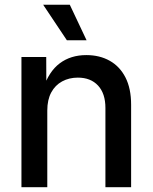

<svg xmlns="http://www.w3.org/2000/svg" viewBox="-20 -775 632 795"><path d="M175.8 -317.4V0H68.8V-539.1H171.4L171.9 -406.7H158.2Q182.1 -479 227.5 -512.9Q272.9 -546.9 337.4 -546.9Q392.6 -546.9 434.3 -523.4Q476.1 -500 499.5 -454.3Q522.9 -408.7 522.9 -341.3V0H416.5V-328.1Q416.5 -387.7 386 -420.7Q355.5 -453.6 302.2 -453.6Q266.1 -453.6 237.3 -438Q208.5 -422.4 192.1 -392.1Q175.8 -361.8 175.8 -317.4ZM256.8 -608.4 158.7 -755.4H269L338.4 -608.4Z"/></svg>

Font: Inter 18pt Medium
Style: Regular
Weight: 500
Designer: Rasmus Andersson
Foundry: rsms
Version: Version 4.001;git-66647c0bb